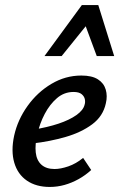

<svg xmlns="http://www.w3.org/2000/svg" viewBox="-20 -729 472 760"><path d="M177 11Q123 11 86.5 -14Q50 -39 36.5 -85Q23 -131 36 -192Q50 -255 89 -309.5Q128 -364 183.5 -397Q239 -430 302 -430Q344 -430 367.5 -415Q391 -400 398.5 -374.5Q406 -349 399 -320Q388 -269 345 -237Q302 -205 240 -187Q178 -169 108 -161L112 -216Q168 -225 211.5 -239.5Q255 -254 282.5 -273.5Q310 -293 315 -315Q318 -324 316 -335.5Q314 -347 303.5 -356Q293 -365 271 -365Q234 -365 205.5 -340.5Q177 -316 157 -278Q137 -240 128 -198Q118 -157 121.5 -125.5Q125 -94 144 -77Q163 -60 196 -60Q220 -60 250.5 -70.5Q281 -81 309 -104L341 -56Q318 -35 291 -20Q264 -5 235.5 3Q207 11 177 11ZM156 -507 304 -709H369L341 -652L224 -507ZM363 -507 310 -650 304 -709H369L432 -507Z"/></svg>

Font: Ysabeau Infant SemiBold
Style: Italic
Weight: 600
Italic angle: -12°
Designer: Christian Thalmann (Catharsis Fonts)
Version: Version 2.002; featfreeze: ss01,ss02,lnum